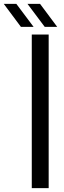

<svg xmlns="http://www.w3.org/2000/svg" viewBox="-106 -980 334 1000"><path d="M59.5 0V-800H147.5V0ZM3 -840 -86.5 -960H-21L69 -840ZM127 -840 37 -960H102.5L192 -840Z"/></svg>

Font: Big Shoulders Stencil Text Medium
Style: Regular
Weight: 500
Designer: Patric King
Foundry: XO Type Co
Version: Version 1.000